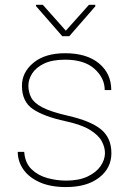

<svg xmlns="http://www.w3.org/2000/svg" viewBox="-20 -756 538 786"><path d="M409.7 -129.4Q409.7 -153.3 396.5 -178Q383.3 -202.6 348.6 -224.1Q314 -245.6 248.5 -259.8Q160.2 -278.8 115 -309.3Q69.8 -339.8 69.8 -404.8Q69.8 -460 116.9 -499Q164.1 -538.1 246.6 -538.1Q335.4 -538.1 385.5 -496.3Q435.5 -454.6 435.5 -387.2H408.7Q408.7 -436.5 366.9 -474.1Q325.2 -511.7 246.6 -511.7Q193.4 -511.7 160.2 -495.6Q127 -479.5 111.6 -455.1Q96.2 -430.7 96.2 -405.8Q96.2 -378.9 107.7 -356.7Q119.1 -334.5 153.6 -316.4Q188 -298.3 256.3 -282.7Q351.1 -261.2 393.6 -226.3Q436 -191.4 436 -128.9Q436 -67.9 386 -29.1Q335.9 9.8 250.5 9.8Q186.5 9.8 142.3 -10Q98.1 -29.8 75.4 -62.7Q52.7 -95.7 52.7 -134.3H79.1Q82.5 -88.9 109.1 -63.2Q135.7 -37.6 174.1 -27.1Q212.4 -16.6 250.5 -16.6Q302.7 -16.6 338.1 -33.2Q373.5 -49.8 391.6 -75.9Q409.7 -102.1 409.7 -129.4ZM155.3 -736.3 249.5 -630.4 344.2 -736.3H370.1V-730L263.7 -607.9H234.9L127.4 -731V-736.3Z"/></svg>

Font: Vazirmatn FD Thin
Style: Regular
Weight: 100
Designer: Saber Rastikerdar
Foundry: Saber Rastikerdar
Version: Version 33.003